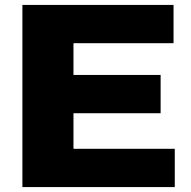

<svg xmlns="http://www.w3.org/2000/svg" viewBox="-20 -760 774 780"><path d="M71 0V-740H685V-584.5H278.5V-455.5H632.5V-300H278.5V-155.5H690V0Z"/></svg>

Font: Encode Sans Expanded Expanded ExtraBold
Style: Regular
Weight: 800
Width: 7
Designer: Multiple Designers
Foundry: Impallari Type
Version: Version 3.000; ttfautohint (v1.8.3) -l 8 -r 50 -G 200 -x 14 